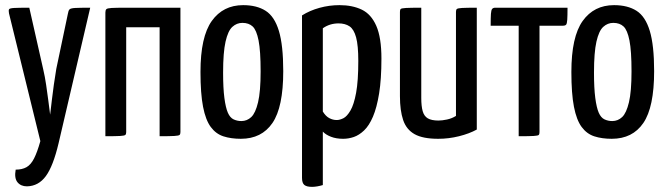

<svg xmlns="http://www.w3.org/2000/svg" viewBox="-20 -530 2592 747"><path d="M85 195Q61 195 48 179Q35 163 41 130Q66 130 83 120.5Q100 111 112.5 86.5Q125 62 137 19L15 -478Q13 -489 15 -493.5Q17 -498 35 -499Q53 -500 94 -500L148 -261Q155 -231 159.5 -200Q164 -169 167.5 -142.5Q171 -116 173 -100Q175 -84 175 -84Q175 -84 177 -100Q179 -116 182 -142.5Q185 -169 189.5 -200.5Q194 -232 199 -262L244 -476Q246 -489 250.5 -493.5Q255 -498 272.5 -499Q290 -500 331 -500L208 27Q187 116 158.5 155Q130 194 85 195Z M390 0V-481Q390 -490 393.5 -494Q397 -498 414 -499Q431 -500 471 -500H682V-16Q682 -8 678.5 -5Q675 -2 658 -1Q641 0 601 0V-424H471V-16Q471 -8 467.5 -5Q464 -2 447.5 -1Q431 0 390 0Z M917 10Q879 10 849.5 0.5Q820 -9 800 -36Q780 -63 770 -114.5Q760 -166 760 -250Q760 -387 804 -448.5Q848 -510 926 -510Q979 -510 1013.5 -488Q1048 -466 1065 -410Q1082 -354 1082 -253Q1082 -113 1040 -51.5Q998 10 917 10ZM919 -59Q941 -59 957.5 -74.5Q974 -90 984 -132Q994 -174 994 -252Q994 -332 986 -372.5Q978 -413 963 -427Q948 -441 923 -441Q901 -441 884 -425.5Q867 -410 857.5 -368Q848 -326 848 -248Q848 -187 853 -149Q858 -111 866.5 -91.5Q875 -72 889 -65.5Q903 -59 919 -59Z M1194 197Q1173 197 1164 189.5Q1155 182 1155 162V-470Q1185 -489 1223 -499.5Q1261 -510 1301 -510Q1351 -510 1387.5 -492.5Q1424 -475 1444 -429.5Q1464 -384 1464 -302Q1464 -222 1455 -166.5Q1446 -111 1431 -76Q1416 -41 1396.5 -22.5Q1377 -4 1356.5 3Q1336 10 1315 10Q1288 10 1267.5 2Q1247 -6 1236 -18V190Q1226 193 1215 195Q1204 197 1194 197ZM1290 -63Q1302 -63 1316 -70Q1330 -77 1343.5 -100Q1357 -123 1365.5 -169Q1374 -215 1374 -293Q1374 -353 1365.5 -384.5Q1357 -416 1340 -427.5Q1323 -439 1297 -439Q1263 -439 1236 -420V-96Q1247 -78 1261 -70.5Q1275 -63 1290 -63Z M1685 10Q1625 10 1593 -8Q1561 -26 1548.5 -63Q1536 -100 1536 -156V-484Q1536 -492 1539 -495Q1542 -498 1559.5 -499Q1577 -500 1619 -500V-149Q1619 -117 1624.5 -97.5Q1630 -78 1644.5 -69.5Q1659 -61 1686 -61Q1700 -61 1719 -65Q1738 -69 1754 -79V-484Q1754 -492 1757.5 -495Q1761 -498 1777.5 -499Q1794 -500 1835 -500V-26Q1806 -10 1766 0Q1726 10 1685 10Z M1998 0V-430H1889Q1889 -461 1890 -476Q1891 -491 1895 -495.5Q1899 -500 1907 -500H2188Q2188 -469 2187 -453.5Q2186 -438 2182.5 -434Q2179 -430 2170 -430H2079V-16Q2079 -8 2076 -5Q2073 -2 2056 -1Q2039 0 1998 0Z M2360 10Q2322 10 2292.5 0.5Q2263 -9 2243 -36Q2223 -63 2213 -114.5Q2203 -166 2203 -250Q2203 -387 2247 -448.5Q2291 -510 2369 -510Q2422 -510 2456.5 -488Q2491 -466 2508 -410Q2525 -354 2525 -253Q2525 -113 2483 -51.5Q2441 10 2360 10ZM2362 -59Q2384 -59 2400.5 -74.5Q2417 -90 2427 -132Q2437 -174 2437 -252Q2437 -332 2429 -372.5Q2421 -413 2406 -427Q2391 -441 2366 -441Q2344 -441 2327 -425.5Q2310 -410 2300.5 -368Q2291 -326 2291 -248Q2291 -187 2296 -149Q2301 -111 2309.5 -91.5Q2318 -72 2332 -65.5Q2346 -59 2362 -59Z"/></svg>

Font: Yanone Kaffeesatz
Style: Regular
Weight: 400
Designer: Yanone (Cyrillic: Daniel Pouzeot, Huerta Tipografica, and Cyreal)
Foundry: Yanone
Version: Version 2.003